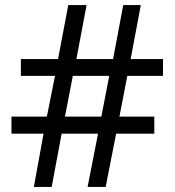

<svg xmlns="http://www.w3.org/2000/svg" viewBox="-20 -734 686 754"><path d="M480 -436 449 -276H586V-209H436L395 0H324L365 -209H222L183 0H113L151 -209H25V-276H164L196 -436H62V-502H208L248 -714H320L280 -502H424L464 -714H533L493 -502H620V-436ZM235 -276H378L409 -436H266Z"/></svg>

Font: Noto Sans Elymaic
Style: Regular
Weight: 400
Designer: Morgane Pierson
Foundry: Google LLC
Version: Version 1.002; ttfautohint (v1.8.4.7-5d5b)